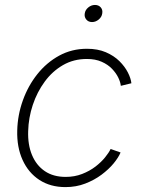

<svg xmlns="http://www.w3.org/2000/svg" viewBox="-20 -743 578 772"><path d="M243.2 9.3Q182.6 9.3 138.4 -19.5Q94.2 -48.3 70.8 -99.9Q47.4 -151.4 49.3 -218.3Q50.8 -280.3 71.8 -339.1Q92.8 -397.9 130.1 -444.8Q167.5 -491.7 218 -519.3Q268.6 -546.9 329.6 -546.9Q373 -546.9 405.5 -533Q438 -519 460 -497.3Q481.9 -475.6 494.1 -451.7Q506.3 -427.7 508.3 -408.2L465.8 -397.9Q464.4 -412.6 455.6 -430.9Q446.8 -449.2 430.4 -466.3Q414.1 -483.4 388.9 -494.6Q363.8 -505.9 329.1 -505.9Q275.9 -505.9 233.2 -481.2Q190.4 -456.5 159.7 -414.6Q128.9 -372.6 111.8 -321Q94.7 -269.5 93.3 -216.3Q91.3 -161.6 108.6 -119.9Q126 -78.1 160.2 -54.9Q194.3 -31.7 244.1 -31.7Q279.8 -31.7 310.1 -43.5Q340.3 -55.2 363.8 -73.2Q387.2 -91.3 402.6 -110.4Q418 -129.4 424.8 -144L464.8 -129.9Q456.5 -109.9 436.8 -85.9Q417 -62 388.2 -40.5Q359.4 -19 322.8 -4.9Q286.1 9.3 243.2 9.3ZM350.1 -654.3Q335.4 -654.3 326.9 -664.6Q318.4 -674.8 320.8 -689Q322.8 -703.1 335 -713.1Q347.2 -723.1 361.8 -723.1Q376.5 -723.1 385 -713.4Q393.6 -703.6 391.1 -689Q389.2 -674.8 377 -664.6Q364.7 -654.3 350.1 -654.3Z"/></svg>

Font: Inter 18pt ExtraLight
Style: Italic
Weight: 250
Italic angle: -9.3988°
Designer: Rasmus Andersson
Foundry: rsms
Version: Version 4.001;git-66647c0bb